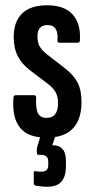

<svg xmlns="http://www.w3.org/2000/svg" viewBox="-20 -516 356 728"><path d="M156 6Q86 6 55.5 -32.5Q25 -71 31 -145Q31 -155 40 -155H109Q117 -155 117 -146Q115 -104 124 -86.5Q133 -69 157 -69Q200 -69 200 -125Q200 -149 191.5 -165Q183 -181 163 -197L93 -250Q63 -273 47.5 -303Q32 -333 32 -376Q32 -434 64 -465Q96 -496 159 -496Q224 -496 255.5 -461Q287 -426 283 -363Q283 -354 274 -354H206Q202 -354 199.5 -356Q197 -358 198 -365Q200 -392 191 -406.5Q182 -421 160 -421Q122 -421 122 -378Q122 -355 130.5 -340Q139 -325 158 -310L225 -258Q260 -231 274.5 -202.5Q289 -174 289 -129Q289 -63 256 -28.5Q223 6 156 6ZM160 192Q146 192 134.5 190.5Q123 189 115 188Q108 185 108 179V140Q108 131 115 133Q119 134 124.5 134.5Q130 135 137 135Q151 135 157 128.5Q163 122 163 109V98Q163 82 155 76.5Q147 71 136 71H125Q120 71 120 64Q120 60 119.5 54.5Q119 49 120 45L142 -29Q144 -36 150 -36H192Q201 -36 199 -25L178 35H183Q205 35 217.5 49.5Q230 64 230 94V114Q230 153 213 172.5Q196 192 160 192Z"/></svg>

Font: Sofia Sans Extra Condensed SemiBold
Style: Regular
Weight: 600
Designer: Botio Nikoltchev, Ani Petrova
Foundry: lettersoup
Version: Version 4.101